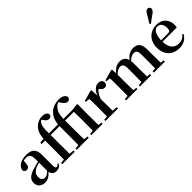

<svg xmlns="http://www.w3.org/2000/svg" viewBox="208 -2068 3298 3298"><g transform="rotate(-45 1856.5 -419.5)"><path d="M466 15C522 15 558 -5 582 -53L565 -67C547 -41 535 -34 520 -34C498 -34 486 -48 486 -95V-356C486 -494 428 -552 295 -552C154 -552 72 -496 59 -406C67 -376 89 -360 120 -360C154 -360 182 -382 186 -439L195 -512C215 -516 232 -518 250 -518C327 -518 355 -488 355 -381V-327L245 -298C93 -255 43 -204 43 -118C43 -34 103 16 187 16C263 16 304 -16 358 -74C371 -18 405 15 466 15ZM355 -104C306 -57 277 -45 250 -45C201 -45 169 -75 169 -136C169 -203 206 -248 277 -277C297 -284 325 -293 355 -301Z M1394 0H1599V-30L1534 -36L1532 -235V-389L1535 -542L1522 -550L1396 -536H1183C1185 -628 1201 -682 1227 -721C1252 -762 1288 -790 1324 -803L1352 -761C1385 -713 1412 -691 1444 -691C1481 -691 1503 -717 1505 -750C1495 -801 1434 -830 1364 -830C1285 -830 1209 -808 1157 -763C1104 -714 1061 -655 1050 -536L1025 -534V-536H831C828 -668 840 -732 877 -774C885 -783 894 -790 903 -795L920 -775C952 -724 977 -708 1008 -708C1047 -708 1070 -732 1070 -765C1058 -809 1010 -830 955 -830C899 -830 834 -808 786 -760C734 -708 708 -646 699 -537L613 -528V-496H697V-235C697 -169 696 -103 695 -37L619 -30V0H921V-30L835 -38C833 -103 832 -170 832 -235V-491V-496H1048V-235C1048 -169 1047 -103 1046 -37L970 -30V0H1262V-30L1186 -38C1184 -104 1183 -170 1183 -235V-496H1394C1397 -445 1398 -402 1398 -331V-235C1398 -180 1397 -94 1396 -37L1324 -30V0Z M1739 0H1973V-30L1880 -39L1878 -235V-323C1901 -398 1931 -443 1975 -473L1983 -464C2008 -432 2030 -412 2063 -412C2108 -412 2128 -442 2130 -485C2120 -534 2083 -552 2039 -552C1977 -552 1910 -498 1878 -403L1870 -542L1857 -550L1661 -495V-471L1739 -464C1742 -415 1743 -377 1743 -310V-235C1743 -180 1742 -95 1741 -37L1668 -30V0Z M2909 0H3112V-30L3047 -36L3045 -235V-357C3045 -492 2994 -552 2889 -552C2818 -552 2758 -521 2701 -447C2681 -519 2633 -552 2560 -552C2489 -552 2430 -516 2377 -451L2370 -542L2357 -550L2161 -495V-471L2239 -464C2243 -415 2243 -377 2243 -311V-235C2243 -180 2242 -94 2241 -37L2169 -30V0H2444V-30L2380 -36L2378 -235V-415C2421 -459 2465 -483 2504 -483C2554 -483 2580 -450 2580 -362V-235C2580 -177 2579 -94 2578 -37L2507 -30V0H2778V-30L2714 -36C2712 -93 2711 -177 2711 -235V-361C2711 -381 2710 -399 2707 -416C2753 -462 2795 -483 2835 -483C2886 -483 2912 -455 2912 -362V-235L2910 -37L2843 -30V0Z M3381 -644 3402 -628C3437 -657 3473 -685 3533 -726C3574 -754 3593 -779 3593 -806C3593 -836 3568 -855 3544 -855C3516 -855 3495 -837 3471 -795C3432 -727 3407 -686 3381 -644ZM3457 16C3556 16 3631 -29 3673 -110L3655 -123C3620 -76 3573 -48 3502 -48C3402 -48 3327 -113 3323 -270H3670C3674 -288 3676 -306 3676 -331C3676 -455 3597 -552 3450 -552C3308 -552 3181 -449 3181 -269C3181 -84 3295 16 3457 16ZM3323 -305C3328 -452 3381 -518 3445 -518C3509 -518 3549 -468 3549 -380C3549 -326 3537 -305 3494 -305Z"/></g></svg>

Font: Noto Serif JP
Style: Bold
Weight: 700
Designer: Ryoko NISHIZUKA 西塚涼子 (kana & ideographs); Frank Grießhammer (Latin, Greek & Cyrillic); Wenlong ZHANG 张文龙 (bopomofo); San
Foundry: Adobe
Version: Version 2.001;hotconv 1.1.0;makeotfexe 2.6.0